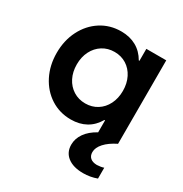

<svg xmlns="http://www.w3.org/2000/svg" viewBox="-172 -649 957 1004"><g transform="rotate(30 306.5 -147.0)"><path d="M435.5 -252Q435.5 -296.9 417.7 -332.3Q399.9 -367.7 368.4 -387.5Q336.9 -407.2 296.9 -407.2Q256.3 -407.2 224.6 -387.2Q192.9 -367.2 175 -332Q157.2 -296.9 157.2 -252Q157.2 -207 175 -171.9Q192.9 -136.7 224.6 -116.7Q256.3 -96.7 296.9 -96.7Q336.9 -96.7 368.4 -116.5Q399.9 -136.2 417.7 -171.6Q435.5 -207 435.5 -252ZM457 104.5Q457 126.5 470.7 138.7Q484.4 150.9 510.7 151.4Q534.7 150.4 551.8 144.5V210Q512.2 224.6 469.7 224.6Q409.7 224.6 375.7 198.2Q341.8 171.9 341.8 126Q341.8 89.4 364.5 56.9Q387.2 24.4 431.6 0V-72.3H427.7Q403.3 -29.8 364.3 -8.1Q325.2 13.7 273.4 13.7Q205.6 13.7 151.6 -21Q97.7 -55.7 66.9 -116.2Q36.1 -176.8 36.1 -252Q36.1 -327.1 66.9 -387.7Q97.7 -448.2 151.6 -482.9Q205.6 -517.6 273.4 -517.6Q325.2 -517.6 364.3 -495.8Q403.3 -474.1 427.7 -431.6H431.6V-503.9H551.8V0Q506.3 22.5 481.7 49.8Q457 77.1 457 104.5Z"/></g></svg>

Font: Wanted Sans SemiBold
Style: Regular
Weight: 600
Designer: Original Design by Kil Hyung-jin and Kang Hanbin, Wanted Lab, Inc; Hangeul from Source Han Sans by Jang Soo-young and Ka
Foundry: Wanted Lab, Inc.
Version: Version 1.003